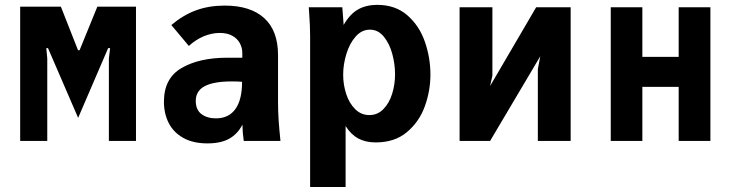

<svg xmlns="http://www.w3.org/2000/svg" viewBox="-20 -580 3040 790"><path d="M63 -552.5H230.5L301 -373.5H307.5L380.5 -552.5H539.5V0H428V-339L433 -382H425L301.5 -95L177.5 -382H170.5L174.5 -339V0H63Z M654.5 -161.5Q654.5 -258 727.2 -300.2Q800 -342.5 914.5 -342.5H977V-362Q977 -383 967 -402Q957 -421 936 -432.8Q915 -444.5 884 -444.5Q851.5 -444.5 818.5 -430.8Q785.5 -417 757 -391L685 -477Q733.5 -518 786.5 -537.5Q839.5 -557 904.5 -557Q1011 -557 1067.5 -505.2Q1124 -453.5 1124 -353V-159.5Q1124 -121.5 1126.5 -85Q1129 -48.5 1134 0H983Q978 -32.5 977.5 -67Q957.5 -28.5 923 -9.2Q888.5 10 833.5 10Q774 10 733.8 -12.8Q693.5 -35.5 674 -74.2Q654.5 -113 654.5 -161.5ZM976 -243.5Q957.5 -245 934 -245Q859.5 -245 822.5 -225.5Q785.5 -206 785.5 -165Q785.5 -128 809 -110.5Q832.5 -93 868 -93Q921 -93 948.5 -131.2Q976 -169.5 976 -243.5Z M1252 -527.5 1250.5 -550H1388.5L1394 -477.5Q1419.5 -522 1453 -541Q1486.5 -560 1532 -560Q1607 -560 1656.2 -517Q1705.5 -474 1728.2 -408.2Q1751 -342.5 1751 -273Q1751 -206.5 1728 -142.8Q1705 -79 1654.5 -36.5Q1604 6 1526 6Q1484.5 6 1454.2 -10.2Q1424 -26.5 1402 -61.5V189.5H1256V-432.5Q1256 -473.5 1252 -527.5ZM1605.5 -274.5Q1605.5 -316 1594 -358.5Q1582.5 -401 1559 -429.5Q1535.5 -458 1502 -458Q1468.5 -458 1443.5 -429.8Q1418.5 -401.5 1405.2 -358.2Q1392 -315 1392 -272.5Q1392 -231.5 1404.5 -193.2Q1417 -155 1441.5 -130.8Q1466 -106.5 1500 -106.5Q1533.5 -106.5 1557.5 -131Q1581.5 -155.5 1593.5 -194Q1605.5 -232.5 1605.5 -274.5Z M1871 -550H2006V-268.5L1996.5 -226L2186 -550H2328V0H2193V-295.5L2203 -348.5L1996.5 0H1871Z M2493 -550H2623V-346H2772.5V-550H2903V0H2772.5V-222.5H2623V0H2493Z"/></svg>

Font: JuliaMono ExtraBold
Style: Regular
Weight: 800
Monospace: yes
Designer: cormullion
Foundry: corm
Version: Version 0.055; ttfautohint (v1.8.4)